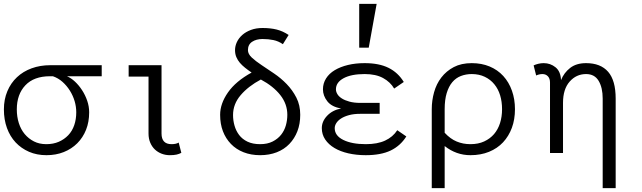

<svg xmlns="http://www.w3.org/2000/svg" viewBox="-30 -793 3325 995"><path d="M316.9 -397.9Q337.9 -389.2 358.4 -370.1Q378.9 -351.1 395.5 -325.4Q412.1 -299.8 422.1 -270.5Q432.1 -241.2 432.1 -210.9Q432.1 -161.1 416 -120.6Q399.9 -80.1 370.4 -50.5Q340.8 -21 300.3 -4.9Q259.8 11.2 210.9 11.2Q161.1 11.2 120.6 -6.3Q80.1 -23.9 51 -54.9Q22 -85.9 6.1 -129.4Q-9.8 -172.9 -9.8 -226.1Q-9.8 -277.8 8.1 -320.3Q25.9 -362.8 57.9 -392.8Q89.8 -422.9 134 -439Q178.2 -455.1 230 -455.1H497.1V-397.9ZM229 -397.9Q146 -397.9 101.6 -351.1Q57.1 -304.2 57.1 -226.1Q57.1 -188 67.6 -155Q78.1 -122.1 98.1 -98.1Q118.2 -74.2 146 -60.1Q173.8 -45.9 210 -45.9Q246.1 -45.9 274.7 -58.3Q303.2 -70.8 323.7 -92.3Q344.2 -113.8 354.7 -144.3Q365.2 -174.8 365.2 -210.9Q365.2 -240.2 356.7 -269Q348.1 -297.9 332 -323.5Q315.9 -349.1 293.9 -368.7Q272 -388.2 244.1 -397.9Z M909.7 -1Q898.9 4.9 885 8.1Q871.1 11.2 850.1 11.2Q828.1 11.2 808.1 3.7Q788.1 -3.9 772.9 -18.1Q757.8 -32.2 748.8 -53.2Q739.7 -74.2 739.7 -101.1V-396H636.7V-455.1H807.1V-101.1Q807.1 -45.9 858.9 -45.9Q882.8 -45.9 896 -54.2Z M1254.9 -533.2Q1254.9 -513.2 1274.9 -494.6Q1294.9 -476.1 1325 -456.1Q1355 -436 1390.4 -412.1Q1425.8 -388.2 1455.8 -357.2Q1485.8 -326.2 1505.9 -287.1Q1525.9 -248 1525.9 -198.2Q1525.9 -150.9 1511.2 -113Q1496.6 -75.2 1469.7 -47.1Q1442.9 -19 1404.3 -3.9Q1365.7 11.2 1317.9 11.2Q1271 11.2 1232.4 -3.9Q1193.8 -19 1166.7 -47.1Q1139.6 -75.2 1125.2 -113Q1110.8 -150.9 1110.8 -198.2Q1110.8 -255.9 1151.4 -314Q1191.9 -372.1 1273.9 -417Q1255.9 -429.2 1240.2 -441.7Q1224.6 -454.1 1213.1 -467.5Q1201.7 -481 1194.8 -497.1Q1188 -513.2 1188 -533.2Q1188 -554.2 1197.5 -574.7Q1207 -595.2 1225.3 -611.6Q1243.7 -627.9 1270.3 -637.9Q1296.9 -647.9 1330.6 -647.9Q1371.6 -647.9 1403.8 -639.9Q1436 -631.8 1465.8 -611.8L1436 -564Q1412.6 -580.1 1386.7 -585.4Q1360.8 -590.8 1330.6 -590.8Q1297.9 -590.8 1276.4 -576.4Q1254.9 -562 1254.9 -533.2ZM1459 -198.2Q1459 -253.9 1422.9 -300Q1386.7 -346.2 1321.8 -380.9Q1256.8 -346.2 1217.3 -300Q1177.7 -253.9 1177.7 -196.8Q1177.7 -168.9 1185.3 -142.1Q1192.9 -115.2 1209.2 -93.5Q1225.6 -71.8 1252.7 -58.8Q1279.8 -45.9 1317.9 -45.9Q1356 -45.9 1382.8 -59.6Q1409.7 -73.2 1426.8 -94.7Q1443.8 -116.2 1451.4 -143.1Q1459 -169.9 1459 -198.2Z M1643.6 -330.1Q1643.6 -360.8 1659.7 -386.5Q1675.8 -412.1 1704.8 -429.4Q1733.9 -446.8 1773.2 -456.3Q1812.5 -465.8 1859.9 -465.8Q1934.6 -465.8 1983.6 -441.4Q2032.7 -417 2062.5 -368.2L2012.7 -334Q1992.7 -368.2 1955.1 -388.7Q1917.5 -409.2 1859.9 -409.2Q1790.5 -409.2 1750.7 -387.7Q1710.9 -366.2 1710.9 -330.1Q1710.9 -317.9 1718.3 -305.4Q1725.6 -293 1741.2 -283Q1756.8 -272.9 1780.8 -266.4Q1804.7 -259.8 1836.9 -259.8H1937.5V-203.1H1836.9Q1803.7 -203.1 1779.3 -196.5Q1754.9 -189.9 1738.3 -179.4Q1721.7 -168.9 1713.1 -155.5Q1704.6 -142.1 1704.6 -128.9Q1704.6 -89.8 1749 -67.9Q1793.5 -45.9 1865.7 -45.9Q1925.8 -45.9 1965.8 -64.5Q2005.9 -83 2028.8 -118.2L2075.7 -85.9Q2044.9 -37.1 1994.4 -12.9Q1943.8 11.2 1865.7 11.2Q1816.9 11.2 1775.4 1.7Q1733.9 -7.8 1703.4 -25.9Q1672.9 -43.9 1655.3 -70.1Q1637.7 -96.2 1637.7 -128.9Q1637.7 -164.1 1665.3 -193.1Q1692.9 -222.2 1737.8 -231Q1689.5 -238.8 1666.5 -267.8Q1643.6 -296.9 1643.6 -330.1ZM1921.9 -772.9 1880.9 -545.9H1831.5V-772.9Z M2638.7 -227.1Q2638.7 -173.8 2622.6 -130.4Q2606.4 -86.9 2576.9 -55.4Q2547.4 -23.9 2504.4 -6.3Q2461.4 11.2 2407.7 11.2Q2334.5 11.2 2274.4 -36.1V182.1H2207.5V-227.1Q2207.5 -272 2219.5 -314.9Q2231.4 -357.9 2257.1 -391.4Q2282.7 -424.8 2321.5 -445.3Q2360.4 -465.8 2414.6 -465.8Q2465.8 -465.8 2507.3 -448.5Q2548.8 -431.2 2578.1 -399.2Q2607.4 -367.2 2623 -323Q2638.7 -278.8 2638.7 -227.1ZM2571.8 -227.1Q2571.8 -266.1 2561.8 -299.1Q2551.8 -332 2531.7 -356.4Q2511.7 -380.9 2482.2 -395Q2452.6 -409.2 2414.6 -409.2Q2384.8 -409.2 2358.6 -399.2Q2332.5 -389.2 2314 -367.2Q2295.4 -345.2 2284.9 -310.5Q2274.4 -275.9 2274.4 -227.1V-105Q2303.7 -73.2 2336.7 -59.6Q2369.6 -45.9 2407.7 -45.9Q2448.7 -45.9 2479.2 -60.1Q2509.8 -74.2 2530.3 -98.1Q2550.8 -122.1 2561.3 -155Q2571.8 -188 2571.8 -227.1Z M2877.4 -377.9Q2892.6 -416 2924.6 -440.9Q2956.5 -465.8 3007.3 -465.8Q3082.5 -465.8 3121.6 -420.9Q3160.6 -376 3160.6 -282.2V182.1H3093.3V-282.2Q3093.3 -338.9 3072.3 -374Q3051.3 -409.2 3007.3 -409.2Q2956.5 -409.2 2922.1 -370.1Q2887.7 -331.1 2887.7 -259.8V0H2820.3V-365.2Q2820.3 -386.2 2809.3 -397.7Q2798.3 -409.2 2781.2 -409.2Q2764.6 -409.2 2748.5 -401.9L2735.4 -454.1Q2745.6 -459 2759.5 -462.4Q2773.4 -465.8 2787.6 -465.8Q2822.3 -465.8 2848.9 -444.3Q2875.5 -422.9 2877.4 -377.9Z"/></svg>

Font: Anonymous Pro
Style: Regular
Weight: 400
Monospace: yes
Designer: Mark Simonson
Version: Version 1.003